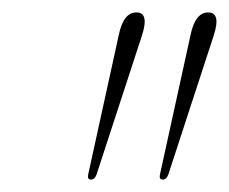

<svg xmlns="http://www.w3.org/2000/svg" viewBox="-20 -789 368 309"><path d="M126.5 -500Q120 -500 122 -508.5L171 -732Q178.5 -769 199.5 -769Q220.5 -769 208.5 -732L135.5 -508.5Q132.5 -500 126.5 -500ZM242 -500Q235.5 -500 237.5 -508.5L286.5 -732Q294 -769 315 -769Q336 -769 324 -732L251 -508.5Q248 -500 242 -500Z"/></svg>

Font: Fraunces 72pt Thin
Style: Italic
Weight: 100
Italic angle: -16°
Version: Version 1.000;[b76b70a41]